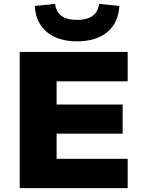

<svg xmlns="http://www.w3.org/2000/svg" viewBox="-20 -974 746 994"><path d="M82 0V-705H641V-553H273V-433H615V-282H273V-152H641V0ZM379 -760Q281 -760 223 -808Q165 -856 160 -943L265 -954Q270 -914 297.5 -892.5Q325 -871 379 -871Q432 -871 460 -892.5Q488 -914 493 -954L598 -943Q593 -856 535.5 -808Q478 -760 379 -760Z"/></svg>

Font: Nunito Sans 10pt SemiExpanded Black
Style: Regular
Weight: 900
Width: 6
Designer: Vernon Adams
Foundry: Vernon Adams
Version: Version 3.101;gftools[0.9.27]